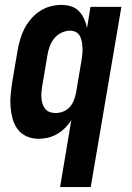

<svg xmlns="http://www.w3.org/2000/svg" viewBox="-20 -558 540 783"><path d="M225 205 271 -69Q260 -51 245.5 -36.5Q231 -22 213 -11.5Q195 -1 175.5 3.5Q156 8 137 8Q111 8 88.5 -2Q66 -12 52 -31Q38 -50 31.5 -73.5Q25 -97 23 -122Q21 -147 23.5 -172.5Q26 -198 30 -224L52 -354Q56 -376 62.5 -398.5Q69 -421 80 -442Q91 -463 107 -481.5Q123 -500 143 -513Q163 -526 185.5 -532Q208 -538 231 -538Q251 -538 270 -532Q289 -526 302 -512.5Q315 -499 323 -481Q331 -463 335 -444L349 -530H475L350 205ZM207 -97Q222 -97 237.5 -103Q253 -109 264 -121Q275 -133 281 -148.5Q287 -164 290 -179L312 -309Q314 -322 315.5 -335Q317 -348 316.5 -361Q316 -374 314 -386.5Q312 -399 306.5 -410Q301 -421 290 -427Q279 -433 266 -433Q249 -433 231.5 -425Q214 -417 202 -402.5Q190 -388 183.5 -371Q177 -354 174 -336L152 -206Q150 -194 149 -181.5Q148 -169 149 -157.5Q150 -146 153.5 -134.5Q157 -123 164.5 -114Q172 -105 183 -101Q194 -97 207 -97Z"/></svg>

Font: iosevka_custom_sans_ss08 XBd
Style: Italic
Weight: 800
Italic angle: -10°
Designer: Belleve Invis
Foundry: Belleve Invis
Version: Version 10.3.0; ttfautohint (v1.8.3)